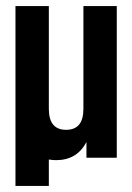

<svg xmlns="http://www.w3.org/2000/svg" viewBox="-20 -520 436 633"><path d="M141 -161Q141 -92 198 -92Q255 -92 255 -161V-500H365V0H265V-52Q234 8 165 8Q155 8 141 6V93H31V-500H141Z"/></svg>

Font: Adderley Bold
Style: Regular
Weight: 700
Designer: gorohovskiy
Version: Version 1.003 November 13, 2017